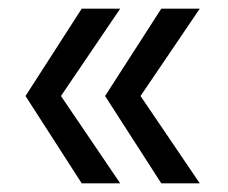

<svg xmlns="http://www.w3.org/2000/svg" viewBox="-20 -481 527 444"><path d="M442 -461 305 -259 442 -57H353L223 -259L353 -461ZM258 -461 121 -259 258 -57H169L39 -259L169 -461Z"/></svg>

Font: Questrial
Style: Regular
Weight: 400
Designer: Joe Prince
Foundry: Joe Prince
Version: Version 1.002